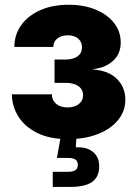

<svg xmlns="http://www.w3.org/2000/svg" viewBox="-20 -564 561 789"><path d="M259.3 7.8Q185.1 7.8 133.8 -17.3Q82.5 -42.5 55.9 -84.5Q29.3 -126.5 28.8 -176.3H193.4Q193.4 -151.9 210.9 -137.2Q228.5 -122.6 257.3 -122.6Q286.6 -122.6 304 -136.5Q321.3 -150.4 321.3 -171.9Q321.3 -196.8 302 -210.2Q282.7 -223.6 249.5 -223.6H204.1V-319.3H249.5Q280.3 -319.3 298.6 -332.5Q316.9 -345.7 316.9 -370.1Q316.9 -391.6 301.3 -405.3Q285.6 -418.9 259.3 -418.9Q232.9 -418.9 216.1 -406.2Q199.2 -393.6 199.2 -371.1H39.1Q39.1 -420.9 66.7 -460Q94.2 -499 144.5 -521.7Q194.8 -544.4 261.7 -544.4Q325.2 -544.4 373.3 -524.4Q421.4 -504.4 448.7 -469.5Q476.1 -434.6 476.1 -389.2Q476.1 -342.3 444.1 -313.5Q412.1 -284.7 362.8 -280.3V-278.8Q428.7 -272.9 461.9 -238.3Q495.1 -203.6 495.1 -154.8Q495.1 -107.4 465.3 -70.8Q435.5 -34.2 382.3 -13.2Q329.1 7.8 259.3 7.8ZM196.8 204.1V142.1H258.8Q280.3 142.1 290 135.3Q299.8 128.4 299.8 113.3Q299.8 98.6 290 91.8Q280.3 85 258.8 85H213.9L232.9 -20.5H293.9V0L291.5 41.5Q336.4 39.1 362.1 60.3Q387.7 81.5 387.7 118.7Q387.7 163.1 358.6 183.6Q329.6 204.1 269.5 204.1Z"/></svg>

Font: Inter 20pt ExtraBold
Style: Regular
Weight: 800
Version: Version 4.001;git-66647c0bb